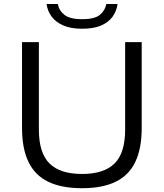

<svg xmlns="http://www.w3.org/2000/svg" viewBox="-20 -956 840 985"><path d="M401 9.5Q295 9.5 227 -23.8Q159 -57 126 -125.5Q93 -194 93 -299.5V-740H179.5V-291Q179.5 -171.5 233.8 -117.5Q288 -63.5 401 -63.5Q513.5 -63.5 567.8 -117.5Q622 -171.5 622 -291V-740H707V-299.5Q707 -194 674.2 -125.5Q641.5 -57 573.8 -23.8Q506 9.5 401 9.5ZM401.5 -808.5Q342.5 -808.5 303.8 -825.8Q265 -843 244.2 -871.8Q223.5 -900.5 219 -935.5H276.5Q283 -901.5 311 -879.5Q339 -857.5 401.5 -857.5Q465 -857.5 492 -879.5Q519 -901.5 525.5 -935.5H583Q578.5 -900 558.2 -871.2Q538 -842.5 499.5 -825.5Q461 -808.5 401.5 -808.5Z"/></svg>

Font: Encode Sans SC Expanded
Style: Regular
Weight: 400
Width: 7
Designer: Multiple Designers
Foundry: Impallari Type
Version: Version 3.002